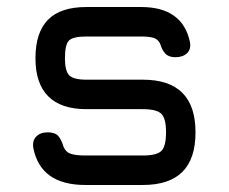

<svg xmlns="http://www.w3.org/2000/svg" viewBox="-20 -527 651 547"><path d="M223 0Q159.5 0 122.5 -26.2Q85.5 -52.5 75 -105Q71.5 -126 83.2 -138Q95 -150 116 -150Q136.5 -150 145.8 -139.8Q155 -129.5 161 -109Q167 -94 181.2 -89Q195.5 -84 223 -84H387Q426 -84 439.5 -96.8Q453 -109.5 453 -150Q453 -190 439.5 -203Q426 -216 387 -216H226Q154 -216 117.5 -252.5Q81 -289 81 -361Q81 -434.5 116.8 -470.8Q152.5 -507 226 -507H382Q499.5 -507 521 -408Q525 -387 513 -375.5Q501 -364 480 -364Q460.5 -364 451 -374.2Q441.5 -384.5 436 -403Q430 -415 417.8 -419Q405.5 -423 382 -423H226Q188 -423 176.5 -411.5Q165 -400 165 -361Q165 -325 177.2 -312.5Q189.5 -300 226 -300H387Q462 -300 499.5 -262.5Q537 -225 537 -150Q537 -74.5 499.5 -37.2Q462 0 387 0Z"/></svg>

Font: Jura Light
Style: Bold
Weight: 700
Version: Version 5.104